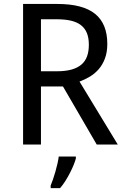

<svg xmlns="http://www.w3.org/2000/svg" viewBox="-20 -734 630 975"><path d="M188 -294.9V0H97.2V-713.9H271Q400.9 -713.9 462.9 -663.6Q524.9 -613.3 524.9 -511.2Q524.9 -468.8 512.9 -437Q501 -405.3 481.2 -382.6Q461.4 -359.9 436 -344.7Q410.6 -329.6 383.8 -319.8L578.1 0H471.2L299.8 -294.9ZM188 -372.1H268.1Q312 -372.1 342.8 -380.6Q373.5 -389.2 393.3 -406Q413.1 -422.9 422.1 -448Q431.2 -473.1 431.2 -506.8Q431.2 -542 421.1 -566.4Q411.1 -590.8 390.9 -606.4Q370.6 -622.1 339.6 -629.2Q308.6 -636.2 266.1 -636.2H188ZM237.3 208Q242.7 195.8 249 177.2Q255.4 158.7 261.2 138.2Q267.1 117.7 271.7 97.4Q276.4 77.1 278.3 61H365.2V70.8Q362.3 83 354.7 101.8Q347.2 120.6 336.4 141.8Q325.7 163.1 312.5 184.1Q299.3 205.1 285.2 221.2H237.3Z"/></svg>

Font: Droid Sans
Style: Regular
Weight: 400
Foundry: Ascender Corporation
Version: Version 1.00 build 114